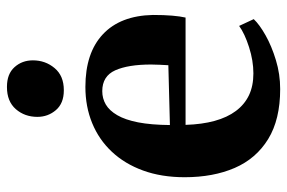

<svg xmlns="http://www.w3.org/2000/svg" viewBox="-157 -657 826 552"><g transform="rotate(-90 256.0 -381.0)"><path d="M276 11.5Q188.5 11.5 132.2 -23Q76 -57.5 49.2 -119.2Q22.5 -181 22.5 -263Q22.5 -330 41.8 -382.8Q61 -435.5 95.8 -472.5Q130.5 -509.5 178 -529Q225.5 -548.5 282 -548.5Q380 -548.5 433.5 -498.2Q487 -448 489 -354.5Q489 -322 487 -298.8Q485 -275.5 481.5 -260.5H173Q174.5 -213 184.5 -176.8Q194.5 -140.5 213 -115.8Q231.5 -91 258.2 -78.2Q285 -65.5 321 -65.5Q357.5 -65.5 396.5 -78Q435.5 -90.5 457.5 -106.5L477 -64.5Q461.5 -48 430.5 -30.5Q399.5 -13 359.2 -0.8Q319 11.5 276 11.5ZM172.5 -305.5 344.5 -310Q345.5 -322.5 345.8 -334.8Q346 -347 346.5 -359.5Q346.5 -425.5 329.8 -462.8Q313 -500 270 -500Q249 -500 231.5 -489.8Q214 -479.5 200.8 -456.8Q187.5 -434 180.2 -396.8Q173 -359.5 172.5 -305.5ZM272 -610.5Q235 -610.5 215.5 -633.2Q196 -656 196 -686.5Q196 -723 218.2 -748.5Q240.5 -774 281.5 -774H282.5Q319.5 -774 339 -752.2Q358.5 -730.5 358.5 -699.5Q358.5 -663.5 336.2 -637Q314 -610.5 273 -610.5Z"/></g></svg>

Font: Merriweather 72pt
Style: Bold
Weight: 700
Version: Version 2.100